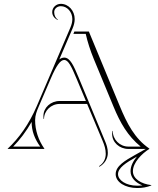

<svg xmlns="http://www.w3.org/2000/svg" viewBox="-20 -761 805 981"><path d="M724.7 0 670 30.7C619.2 59.2 571 87.1 571 128.7C571 170.1 620.3 199.7 681 199.7C706.9 199.7 729 196.1 753 186.7V184.7C700.8 178.8 659 152.4 659 113.7C659 70.3 704.4 23.6 743 0V-2C668 -53 628.9 -129.8 591.5 -220L434 -600H360L355 -588H418C427.3 -546.7 441 -504 459 -460L560.4 -215.4C594.2 -133.8 631.8 -66.9 698.8 -12H636C592 -12 556 -48 556 -92H554C553 -86 553 -81 553 -76C553 -34 590 0 636 0ZM679.4 39.2C661.2 61 647 86.9 647 113.7C647 148.9 675.1 173.6 707.6 186.1C699.1 187.2 690.4 187.7 681 187.7C622.2 187.7 583 159.1 583 128.7C583 96.8 623.2 70.6 675.9 41.2ZM141.6 -138.2C141.6 -90.8 157.5 -51.1 185.5 -12H47.4C81.9 -47.5 113.6 -89 141.6 -138.2ZM20 0H206L207 -1C176 -45 159.4 -95.5 159.4 -147.4C159.4 -171.3 167.7 -193 177.2 -215.1L240 -361C267.8 -425.5 288.4 -454.7 308.3 -454.7C328.3 -454.7 344.2 -423.7 370.8 -360L418.9 -245H285C239 -245 201.9 -211 201.9 -169C201.9 -164 201.9 -159 202.9 -153H204.9C204.9 -195.5 241 -230 285 -230H425.1L504 -42C513.5 -19.4 520.3 0.8 520.3 25C520.3 51.4 508.2 74.1 486 88L488 91C514.6 75.4 530.9 50.1 530.9 20.1C530.9 -3.1 524.4 -22.5 515 -44L381.9 -364.6C356.6 -425.2 338.4 -466.7 308.3 -466.7C299.1 -466.7 290.8 -463.4 282.9 -457.1L351 -616.3C358.1 -632.9 361.6 -648.9 361.6 -663.4C361.6 -706.4 329.9 -741.4 290.8 -741.4C266.5 -741.4 246.8 -722.5 246.8 -699.3C246.8 -681.7 257.8 -667.1 274.7 -659L275.7 -661C262.8 -669.2 256.8 -683.3 256.8 -699.3C256.8 -715.9 272 -729.4 290.8 -729.4C323.3 -729.4 349.6 -699.8 349.6 -663.4C349.6 -650.8 346.6 -636.3 340 -621L168 -219C128.3 -126.3 76 -54 19 -1Z"/></svg>

Font: SortefaxS01
Style: Medium
Weight: 500
Designer: gluk
Foundry: gluk
Version: Version 0.261